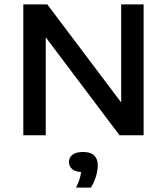

<svg xmlns="http://www.w3.org/2000/svg" viewBox="-20 -615 759 873"><path d="M86 0V-595H195L549.5 -124.5H531V-595H633V0H523.5L169 -470.5H188V0ZM326 238Q340.5 207.5 345.5 185.8Q350.5 164 350.5 142.5L368 167.5H359Q325 167.5 309.2 154.8Q293.5 142 293.5 121.5Q293.5 101 309.5 88.5Q325.5 76 358 76Q392 76 408.2 91.8Q424.5 107.5 424.5 137Q424.5 160 416.2 187.5Q408 215 393 238Z"/></svg>

Font: Encode Sans SC SemiExpanded Medium
Style: Regular
Weight: 500
Width: 6
Designer: Multiple Designers
Foundry: Impallari Type
Version: Version 3.002